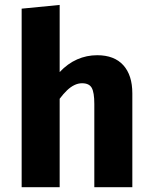

<svg xmlns="http://www.w3.org/2000/svg" viewBox="-20 -778 640 798"><path d="M228 -757.5V-478.5Q261.5 -514 300.8 -531.2Q340 -548.5 384 -548.5Q455 -548.5 492.5 -507Q530 -465.5 530 -390V0H372V-346Q372 -394 361.2 -413Q350.5 -432 321 -432Q304.5 -432 288.8 -424.2Q273 -416.5 258 -402Q243 -387.5 228 -367.5V0H70V-742Z"/></svg>

Font: Fira Code Light
Style: Bold
Weight: 700
Monospace: yes
Version: Version 5.002